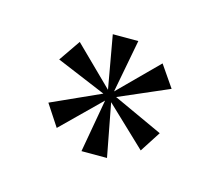

<svg xmlns="http://www.w3.org/2000/svg" viewBox="-43 -750 315 276"><g transform="rotate(15 114.5 -612.0)"><path d="M31 -644 53 -676 110 -620 96 -699H134L119 -620L176 -677L198 -645L124 -613L198 -579L178 -548L119 -604L134 -525H96L110 -604L53 -548L32 -580L105 -613Z"/></g></svg>

Font: Moniqa SemBd Narrow Heading
Style: Regular
Weight: 600
Width: 4
Designer: Rajesh Rajput
Foundry: Rajesh Rajput
Version: Version 1.000